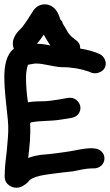

<svg xmlns="http://www.w3.org/2000/svg" viewBox="-22 -860 508 886"><path d="M-2 -505C-2 -440 8 -371 14 -309C18 -269 16 -237 12 -196V-195C10 -155 0 -104 0 -59C0 -51 -6 -22 21 -4C70 28 111 -24 115 -29C144 -53 217 -57 266 -64L311 -69H313C337 -74 377 -83 401 -83H407C438 -81 460 -103 460 -129C460 -152 442 -173 414 -175L403 -176H402C360 -176 326 -165 296 -161C255 -155 213 -149 173 -146H171C148 -143 130 -139 108 -131C114 -180 120 -232 117 -291C117 -292 119 -293 120 -295C170 -305 208 -299 265 -309L308 -316C343 -322 353 -352 348 -372C343 -390 325 -414 290 -408L250 -401C222 -396 202 -394 187 -393C160 -392 136 -393 107 -388C101 -424 98 -469 98 -504C98 -526 103 -550 107 -561C112 -562 115 -563 122 -564L141 -567C183 -567 214 -553 263 -550H266C310 -550 353 -542 387 -530C390 -529 410 -516 434 -525C482 -542 470 -596 437 -611C412 -622 381 -631 348 -636C349 -649 344 -664 328 -675L320 -681V-682C314 -685 300 -697 292 -710L277 -736C273 -742 266 -753 266 -756V-759C263 -762 258 -768 256 -771C252 -783 241 -830 196 -839C169 -844 146 -831 133 -813C113 -783 101 -760 82 -737V-736C76 -728 46 -707 38 -671V-668C37 -660 36 -648 42 -635C6 -608 -2 -554 -2 -505ZM148 -658C159 -670 170 -685 180 -700C188 -686 198 -668 210 -650C193 -654 172 -658 148 -658Z"/></svg>

Font: Stray Cat
Style: ExBlk
Weight: 1000
Version: Version 1.0